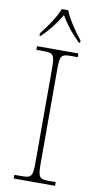

<svg xmlns="http://www.w3.org/2000/svg" viewBox="-102 -975 528 1020"><g transform="rotate(10 162.5 -465.5)"><path d="M53 -784V-771H60C110 -821 132 -852 162 -901C192 -852 215 -821 265 -771H272V-784C241 -822 196 -886 180 -931H145C129 -886 84 -822 53 -784ZM50 0H273V-20H233C183 -20 177 -31 177 -108V-606C177 -683 183 -694 233 -694H273V-714H50V-694H93C143 -694 149 -683 149 -606V-108C149 -31 143 -20 93 -20H50Z"/></g></svg>

Font: Noto Serif Malayalam Thin
Style: Regular
Weight: 100
Designer: Indian type Foundry, Jelle Bosma, Monotype Design Team
Foundry: Monotype Imaging Inc.
Version: Version 2.104